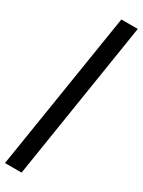

<svg xmlns="http://www.w3.org/2000/svg" viewBox="-317 -817 783 1053"><g transform="rotate(30 74.5 -290.5)"><path d="M206 -791 48 210H-57L102 -791Z"/></g></svg>

Font: Georama ExtraCondensed
Style: Bold Italic
Weight: 700
Width: 2
Italic angle: -9°
Designer: Jean-Baptiste Levee
Foundry: Production Type
Version: Version 1.000